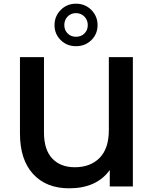

<svg xmlns="http://www.w3.org/2000/svg" viewBox="-20 -1009 833 1039"><path d="M699 -700V0H574V-89Q503 10 354 10Q230 10 159 -67.5Q88 -145 88 -287V-700H218V-292Q218 -199 262.5 -151.5Q307 -104 385 -104Q469 -104 519 -154.5Q569 -205 569 -305V-700ZM275 -873Q275 -921 308.5 -955Q342 -989 391 -989Q441 -989 474.5 -955Q508 -921 508 -873Q508 -825 474.5 -792Q441 -759 391 -759Q342 -759 308.5 -792Q275 -825 275 -873ZM455 -873Q455 -901 436.5 -919.5Q418 -938 391 -938Q364 -938 346 -919.5Q328 -901 328 -873Q328 -846 346 -828Q364 -810 391 -810Q419 -810 437 -828Q455 -846 455 -873Z"/></svg>

Font: Montserrat Alternates SemiBold
Style: Regular
Weight: 600
Designer: Julieta Ulanovsky
Foundry: Julieta Ulanovsky
Version: Version 7.200